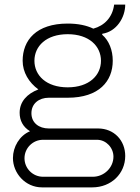

<svg xmlns="http://www.w3.org/2000/svg" viewBox="-20 -623 608 831"><path d="M404 -67H191C149 -67 116 -91 116 -133C116 -175 149 -200 191 -200H273C409 -200 468 -272 468 -360C468 -406 452 -447 422 -473L423 -477C484 -486 522 -547 522 -603H474C467 -548 432 -512 384 -499C355 -513 318 -521 273 -521C137 -521 78 -449 78 -360C78 -310 105 -266 146 -236C97 -217 65 -183 65 -135C65 -101 80 -73 110 -55C64 -36 36 13 36 61C36 126 89 188 162 188H379C462 188 522 128 522 52C522 -15 474 -67 404 -67ZM417 -360C417 -297 366 -245 273 -245C180 -245 129 -297 129 -360C129 -423 180 -475 273 -475C366 -475 417 -423 417 -360ZM382 142H166C122 142 86 106 86 62C86 18 122 -18 166 -18H400C439 -18 471 16 471 55C471 103 430 142 382 142Z"/></svg>

Font: Chivo Light
Style: Regular
Weight: 300
Designer: Hector Gatti
Foundry: Omnibus-Type
Version: Version 1.003;PS 001.003;hotconv 1.0.70;makeotf.lib2.5.58329